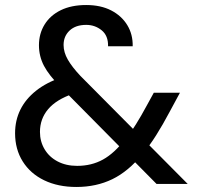

<svg xmlns="http://www.w3.org/2000/svg" viewBox="-20 -732 788 764"><path d="M603 0 221 -386Q175 -432 155 -470Q135 -508 135 -552Q135 -598 157.5 -634.5Q180 -671 222 -691.5Q264 -712 323 -712Q381 -712 422.5 -690.5Q464 -669 486.5 -632Q509 -595 508 -548H410Q411 -590 384.5 -611.5Q358 -633 323 -633Q281 -633 257 -610.5Q233 -588 233 -553Q233 -524 250 -494.5Q267 -465 300 -430L727 0ZM284 12Q211 12 156 -14.5Q101 -41 70.5 -89.5Q40 -138 40 -202Q40 -253 61 -295.5Q82 -338 123.5 -371Q165 -404 225 -424L264 -437L313 -373L271 -359Q204 -336 171.5 -297.5Q139 -259 139 -207Q139 -169 157.5 -138Q176 -107 209.5 -89.5Q243 -72 287 -72Q344 -72 389.5 -97Q435 -122 479 -179Q500 -204 521 -237.5Q542 -271 564 -312L592 -363H696L655 -287Q628 -236 601.5 -194Q575 -152 548 -120Q491 -50 427 -19Q363 12 284 12Z"/></svg>

Font: DM Sans 17pt Medium
Style: Regular
Weight: 500
Version: Version 4.004;gftools[0.9.30]